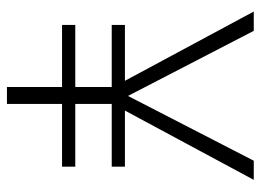

<svg xmlns="http://www.w3.org/2000/svg" viewBox="-119 -632 751 553"><g transform="rotate(90 256.5 -355.5)"><path d="M460 -301.8H51.8V-339.8H460ZM460 -158.7H51.8V-196.8H460ZM442.9 -710.9H498L278.8 -303.2H242.2L256.3 -348.6ZM256.8 -347.7 269 -303.2H232.4L13.2 -710.9H68.8ZM279.3 0H230.5V-349.6H279.3Z"/></g></svg>

Font: Heebo ExtraLight
Style: Regular
Weight: 250
Designer: Oded Ezer
Foundry: Ezer Type House
Version: Version 3.100